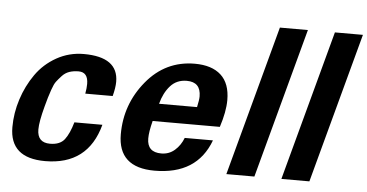

<svg xmlns="http://www.w3.org/2000/svg" viewBox="-51 -815 1760 920"><g transform="rotate(5 829.5 -354.5)"><path d="M501 -394.5C501 -474 445.6 -513.7 335 -513.7C288.1 -513.7 244.6 -502.4 204.6 -480C164.6 -457.5 131.7 -427.9 106 -391.1C80.2 -354.3 60.2 -313.8 45.9 -269.5C31.6 -225.3 24.4 -180.3 24.4 -134.8C24.4 -35.8 81.1 13.7 194.3 13.7C331.7 13.7 418 -52.1 453.1 -183.6H318.4C307.9 -147.1 295.4 -119.3 280.8 -100.1C266.1 -80.9 242.8 -71.3 210.9 -71.3C169.9 -71.3 149.4 -92.4 149.4 -134.8C149.4 -159.5 156.2 -197.3 169.9 -248L181.6 -290C183.6 -297.2 187.8 -310.2 194.3 -329.1C200.8 -348 207.2 -361.5 213.4 -369.6C219.6 -377.8 227.7 -387.4 237.8 -398.4C247.9 -409.5 259.6 -417.3 272.9 -421.9C286.3 -426.4 301.1 -428.7 317.4 -428.7C348 -428.7 363.3 -409.8 363.3 -372.1C363.3 -358.4 361.7 -342.8 358.4 -325.2H490.2C497.4 -352.5 501 -375.7 501 -394.5Z M1039.1 -353.5C1039.1 -406.9 1024.4 -446.9 995.1 -473.6C965.8 -500.3 923.8 -513.7 869.1 -513.7C775.4 -513.7 697.9 -476.6 636.7 -402.3C575.5 -328.1 544.9 -242.8 544.9 -146.5C544.9 -39.7 603.5 13.7 720.7 13.7C856.8 13.7 945.6 -42.6 987.3 -155.3H851.6C842.4 -131.2 828.8 -111.2 810.5 -95.2C792.3 -79.3 770.8 -71.3 746.1 -71.3C700.5 -71.3 677.7 -93.4 677.7 -137.7C677.7 -159.2 682.3 -187.5 691.4 -222.7H1014.6C1030.9 -272.8 1039.1 -316.4 1039.1 -353.5ZM905.3 -359.4C905.3 -348.3 902.7 -331.1 897.5 -307.6H714.8C724 -342.8 738.6 -371.7 758.8 -394.5C779 -417.3 805.3 -428.7 837.9 -428.7C882.8 -428.7 905.3 -405.6 905.3 -359.4Z M1394.5 -721.7H1259.8L1065.4 0H1200.2Z M1659.2 -721.7H1524.4L1330.1 0H1464.8Z"/></g></svg>

Font: FreeUniversal
Style: BoldItalic
Weight: 700
Italic angle: -11°
Version: Version 1.001